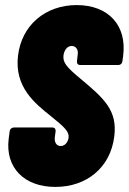

<svg xmlns="http://www.w3.org/2000/svg" viewBox="-20 -728 507 756"><path d="M198 8C321 8 415 -68 430 -191C443 -294 389 -341 297 -418C240 -465 227 -483 230 -510C233 -532 246 -547 262 -547C279 -547 289 -533 286 -513L283 -487C282 -478 287 -472 296 -472H446C455 -472 461 -478 462 -487L465 -509C480 -628 407 -708 282 -708C158 -708 65 -628 51 -509C36 -386 117 -321 180 -271C237 -225 253 -209 250 -185C247 -166 234 -153 219 -153C203 -153 193 -167 196 -189L199 -211C200 -220 195 -226 186 -226H35C26 -226 19 -220 18 -211L14 -180C1 -70 73 8 198 8Z"/></svg>

Font: Barlow Condensed Black
Style: Italic
Weight: 900
Width: 3
Italic angle: -7°
Designer: Jeremy Tribby
Foundry: Tribby Type
Version: Version 1.422;hotconv 1.0.109;makeotfexe 2.5.65596